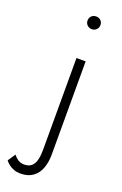

<svg xmlns="http://www.w3.org/2000/svg" viewBox="-253 -753 649 1022"><g transform="rotate(20 72.0 -242.0)"><path d="M67 -668Q67 -653 77.5 -642.5Q88 -632 104 -632Q119 -632 129.5 -642.5Q140 -653 140 -668Q140 -684 129.5 -694Q119 -704 104 -704Q88 -704 77.5 -694Q67 -684 67 -668ZM-49 134 -78 177Q-69 189 -56.5 198.5Q-44 208 -27.5 214Q-11 220 9 220Q51 220 78.5 200.5Q106 181 119 146.5Q132 112 132 69V-460H80V63Q80 93 74 117Q68 141 53 154.5Q38 168 12 168Q-9 168 -24 158Q-39 148 -49 134Z"/></g></svg>

Font: Jost Light
Style: Regular
Weight: 300
Version: Version 3.710